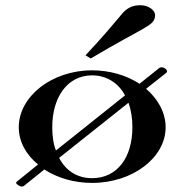

<svg xmlns="http://www.w3.org/2000/svg" viewBox="-20 -678 689 721"><path d="M477.2 -200C477.2 -86.1 419.8 -8.9 325.7 -8.9C269.3 -8.9 226.7 -37.6 202 -85.1L462.4 -292.1C472.3 -265.3 477.2 -233.7 477.2 -200ZM176.2 -200C176.2 -313.9 233.7 -395 325.7 -395C380.2 -395 424.8 -366.3 449.5 -319.8L190.1 -112.9C180.2 -137.6 176.2 -168.3 176.2 -200ZM578.2 -422.8 504 -363.4C455.4 -395 393.1 -413.9 325.7 -413.9C174.3 -413.9 50.5 -315.8 50.5 -200C50.5 -145.5 78.2 -97 122.8 -60.4L44.6 3C38.6 6.9 39.6 11.9 46.5 15.8C52.4 20.6 60.9 26.1 70.3 19.8L146.5 -41.6C195 -9.9 258.4 8.9 325.7 8.9C478.2 8.9 602 -86.1 602 -200C602 -255.4 573.3 -305.9 528.7 -344.6L605 -405C614.4 -414.4 591.7 -431.8 578.2 -422.8ZM514.9 -568.3C547.5 -587.1 562.4 -597 562.4 -621.8C562.4 -638.6 538.6 -658.4 507.9 -658.4C475.2 -658.4 453.5 -647.5 429.7 -615.8C400 -581.2 368.3 -541.6 301 -470.3L320.8 -458.4C425.7 -520.8 475.2 -545.5 514.9 -568.3Z"/></svg>

Font: Biblismive
Style: Regular
Weight: 400
Designer: Susan Drake
Foundry: Susan Drake
Version: Version 1.0; ttfautohint (v1.8.4.7-5d5b)